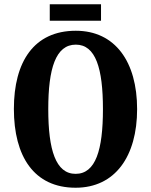

<svg xmlns="http://www.w3.org/2000/svg" viewBox="-20 -869 707 899"><path d="M213 -772H453V-849H213ZM334 10C519 10 622 -137 622 -358C622 -580 519 -725 335 -725C139 -725 45 -580 45 -359C45 -137 139 10 334 10ZM334 -55C241 -55 206 -167 206 -358C206 -549 241 -660 335 -660C428 -660 462 -549 462 -358C462 -167 428 -55 334 -55Z"/></svg>

Font: Noto Serif Bengali ExtraCondensed ExtraBold
Style: Regular
Weight: 800
Width: 2
Designer: Juan Bruce, Universal Thirst, Indian Type Foundry and the Monotype Design Team.
Foundry: Monotype Imaging Inc.
Version: Version 2.003